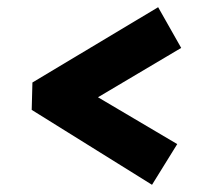

<svg xmlns="http://www.w3.org/2000/svg" viewBox="-20 -551 622 533"><path d="M402 -38 68 -246 70 -322 419 -531 483 -418 252 -281 472 -151Z"/></svg>

Font: Literata 18pt Black
Style: Italic
Weight: 900
Italic angle: -2°
Designer: Latin by Veronika Burian and Jose Scaglione. Greek by Irene Vlachou. Cyrillic by Vera Evstafieva
Foundry: TypeTogether
Version: Version 3.103;gftools[0.9.29]